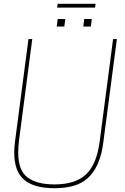

<svg xmlns="http://www.w3.org/2000/svg" viewBox="-20 -986 660 1012"><path d="M484 -946ZM481 -946H281L284 -966H484ZM464 -846ZM319 -846H279L284 -886H324ZM459 -846H419L424 -886H464ZM267 6Q159 6 107 -38.5Q55 -83 55 -182Q55 -208 59 -239L130 -780H150L80 -244Q76 -210 76 -182Q76 -88 125 -51Q174 -14 267 -14Q379 -14 435 -68.5Q491 -123 506 -245L576 -780H596L525 -239Q509 -104 439 -44Q382 6 267 6Z"/></svg>

Font: Tanohe Sans Thin
Style: Italic
Weight: 100
Designer: Village Type and Design LLC & Cristiano Sobral
Foundry: Cooper Hewitt Smithsonian Design Museum
Version: Version 1.00;September 29, 2021;FontCreator 13.0.0.2655 64-b